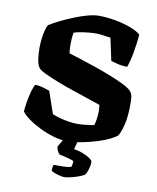

<svg xmlns="http://www.w3.org/2000/svg" viewBox="-98 -795 877 1071"><g transform="rotate(10 340.5 -260.0)"><path d="M317 0Q283 0 242.5 -12Q202 -24 163.5 -43Q125 -62 96 -83Q67 -104 55 -122Q57 -149 62.5 -181Q68 -213 76 -240.5Q84 -268 91 -279Q113 -279 136.5 -272Q160 -265 174 -260L217 -135Q235 -127 260.5 -120Q286 -113 313 -109Q340 -105 362 -105Q375 -105 393 -106.5Q411 -108 428.5 -110.5Q446 -113 455 -115Q460 -131 463 -152Q466 -173 466 -192Q466 -200 465.5 -212Q465 -224 463 -231Q437 -240 395 -254Q353 -268 305.5 -284Q258 -300 214.5 -317Q171 -334 139.5 -349Q108 -364 100 -375Q87 -392 83 -424.5Q79 -457 79 -485Q79 -526 86.5 -565.5Q94 -605 104 -619Q127 -634 161.5 -651Q196 -668 235 -684Q274 -700 311 -710Q348 -720 375 -720Q419 -720 466.5 -711.5Q514 -703 553.5 -688.5Q593 -674 614 -656Q613 -636 609.5 -608.5Q606 -581 601 -553Q596 -525 590 -502Q584 -479 579 -467Q549 -467 523.5 -473.5Q498 -480 486 -484L459 -611Q457 -611 442 -613Q427 -615 409 -617.5Q391 -620 379 -620Q358 -620 332.5 -617.5Q307 -615 285 -611Q263 -607 251 -602Q249 -592 247.5 -572.5Q246 -553 246 -537Q246 -524 247 -507.5Q248 -491 250 -485Q274 -478 314 -465Q354 -452 401 -436Q448 -420 492.5 -402.5Q537 -385 571 -368Q605 -351 618 -336Q629 -323 631 -306Q633 -289 633 -266Q633 -191 621.5 -147Q610 -103 598 -83Q589 -73 560.5 -58.5Q532 -44 491 -31Q450 -18 404.5 -9Q359 0 317 0ZM339 200Q329 200 313 196Q297 192 283 186.5Q269 181 265 176Q265 163 267 154Q269 145 270 143Q304 143 327 142.5Q350 142 369 137Q372 131 373.5 120.5Q375 110 375 103Q367 99 351.5 94.5Q336 90 319.5 86Q303 82 292 80Q286 74 280 62Q274 50 274 38Q283 22 296.5 -1Q310 -24 319 -37H387L367 37Q396 41 420.5 51Q445 61 460 72Q475 83 475 91Q475 108 468.5 131Q462 154 452 167Q436 176 414 183.5Q392 191 371.5 195.5Q351 200 339 200Z"/></g></svg>

Font: Texturina 12pt Black
Style: Regular
Weight: 900
Designer: Guillermo Torres Carreño
Foundry: Omnibus-Type
Version: Version 1.002